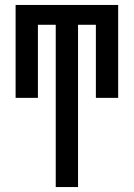

<svg xmlns="http://www.w3.org/2000/svg" viewBox="-20 -755 540 775"><path d="M205 0V-655H133V-360H43V-735H457V-360H367V-655H295V0Z"/></svg>

Font: Iosevka SS04 Medium
Style: Regular
Weight: 500
Monospace: yes
Designer: Belleve Invis
Foundry: Belleve Invis
Version: Version 19.0.0; ttfautohint (v1.8.4)